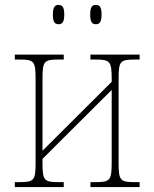

<svg xmlns="http://www.w3.org/2000/svg" viewBox="-20 -757 624 777"><path d="M368 -659C383 -659 391 -667 391 -698C391 -729 383 -737 368 -737C353 -737 345 -729 345 -698C345 -667 353 -659 368 -659ZM217 -659C232 -659 240 -667 240 -698C240 -729 232 -737 217 -737C202 -737 194 -729 194 -698C194 -667 202 -659 217 -659ZM40 0H238V-20H217C158 -20 152 -27 152 -98V-114L432 -393V-98C432 -27 425 -20 367 -20H346V0H545V-20H525C466 -20 460 -27 460 -98V-438C460 -509 466 -516 525 -516H545V-536H346V-516H367C425 -516 432 -509 432 -438V-426L152 -147V-438C152 -509 158 -516 217 -516H238V-536H40V-516H59C118 -516 124 -509 124 -438V-98C124 -27 118 -20 59 -20H40Z"/></svg>

Font: Noto Serif SemiCondensed Thin
Style: Regular
Weight: 100
Width: 4
Designer: Monotype Design Team
Foundry: Monotype Imaging Inc.
Version: Version 2.015